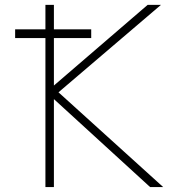

<svg xmlns="http://www.w3.org/2000/svg" viewBox="-20 -752 702 774"><path d="M41 -598.6V-633.8H163.1V-732.4H197.3V-633.8H347.7V-598.6H197.3V-407.2L575.2 -732.4H628.9L215.8 -379.9L637.7 2H585L197.3 -352.5V2H163.1V-598.6Z"/></svg>

Font: Gen Shin Gothic ExtraLight
Style: Regular
Weight: 100
Designer: [Source Han Sans]
Ryoko NISHIZUKA  (kana & ideographs); Paul D. Hunt (Latin, Greek & Cyrillic); Wenlong ZHANG  (bopomofo
Version: Version 1.002.20150607